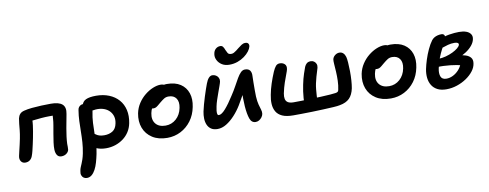

<svg xmlns="http://www.w3.org/2000/svg" viewBox="-79 -1197 4770 1874"><g transform="rotate(-10 2306.5 -260.0)"><path d="M446 10Q418 10 404 -11.5Q390 -33 389 -67Q388 -97 393.5 -137.5Q399 -178 406.5 -220.5Q414 -263 420.5 -300.5Q427 -338 428 -360Q430 -380 430.5 -395.5Q431 -411 429 -432L455 -396H395Q361 -396 318 -392.5Q275 -389 235 -384Q195 -379 168 -372L225 -451Q231 -394 223.5 -337Q216 -280 203 -215Q197 -186 190 -153.5Q183 -121 175.5 -91Q168 -61 160 -41Q152 -19 134 -5Q116 9 89 9Q61 9 46.5 -12.5Q32 -34 39 -66Q43 -86 50 -114.5Q57 -143 64 -174Q71 -205 76 -230Q85 -276 88.5 -310.5Q92 -345 94.5 -373Q97 -401 102 -427Q108 -453 122.5 -469Q137 -485 164 -492Q198 -501 244 -505.5Q290 -510 339 -512Q388 -514 432 -514Q512 -514 545.5 -484Q579 -454 566 -389Q562 -366 555 -330Q548 -294 540.5 -252.5Q533 -211 528 -171Q523 -131 522 -100Q522 -87 522.5 -70.5Q523 -54 521 -41Q516 -20 495.5 -5Q475 10 446 10Z M890 8Q834 8 794 -10.5Q754 -29 734.5 -59Q715 -89 722 -123Q725 -139 738 -151.5Q751 -164 766 -164Q780 -164 791 -157.5Q802 -151 814 -142Q826 -133 845 -126.5Q864 -120 894 -120Q942 -120 976.5 -141.5Q1011 -163 1021 -215Q1029 -253 1020.5 -283.5Q1012 -314 991 -336.5Q970 -359 939 -371Q908 -383 870 -383Q852 -383 833 -379.5Q814 -376 791 -376Q774 -376 760 -385Q746 -394 739 -409Q732 -424 736 -441Q744 -481 779 -497.5Q814 -514 880 -514Q951 -514 1008 -491Q1065 -468 1102.5 -425.5Q1140 -383 1153.5 -324Q1167 -265 1153 -194Q1144 -148 1120.5 -111Q1097 -74 1061.5 -47.5Q1026 -21 982.5 -6.5Q939 8 890 8ZM655 261Q637 261 623.5 252Q610 243 603.5 225.5Q597 208 603 182Q606 163 612.5 147.5Q619 132 626 115.5Q633 99 641 76Q649 53 656 19Q667 -37 670.5 -89.5Q674 -142 674.5 -194Q675 -246 677 -298.5Q679 -351 688 -406Q690 -422 698 -433Q706 -444 717.5 -450Q729 -456 744 -456Q768 -456 787 -444Q806 -432 815.5 -412.5Q825 -393 820 -368Q808 -310 805.5 -257.5Q803 -205 802.5 -156Q802 -107 800 -57Q798 -7 787 46Q778 89 767 127.5Q756 166 740 196Q724 226 703 243.5Q682 261 655 261Z M1496 12Q1408 12 1348.5 -26.5Q1289 -65 1264.5 -129.5Q1240 -194 1255 -274Q1266 -327 1294.5 -370.5Q1323 -414 1362 -445.5Q1401 -477 1442.5 -494Q1484 -511 1519 -511Q1534 -511 1547.5 -506.5Q1561 -502 1569 -492Q1577 -482 1574 -465Q1567 -435 1550 -411.5Q1533 -388 1491 -373Q1463 -362 1440.5 -344.5Q1418 -327 1403 -304.5Q1388 -282 1383 -253Q1370 -188 1402 -148.5Q1434 -109 1500 -109Q1560 -109 1605 -149Q1650 -189 1663 -256Q1675 -315 1651 -349.5Q1627 -384 1576 -384Q1550 -384 1531 -372Q1512 -360 1488 -340Q1470 -325 1458 -315Q1446 -305 1435.5 -300Q1425 -295 1410 -295Q1394 -295 1381.5 -310Q1369 -325 1375 -358Q1381 -385 1401.5 -411.5Q1422 -438 1452 -459.5Q1482 -481 1515.5 -494Q1549 -507 1580 -507Q1663 -507 1715 -472.5Q1767 -438 1787 -378.5Q1807 -319 1791 -242Q1776 -165 1733.5 -108Q1691 -51 1629.5 -19.5Q1568 12 1496 12Z M2217 -586Q2173 -586 2143 -605Q2113 -624 2098.5 -653Q2084 -682 2088 -710Q2092 -745 2112 -763Q2132 -781 2158 -781Q2176 -781 2185.5 -767.5Q2195 -754 2202 -734Q2209 -717 2218 -702Q2227 -687 2253 -687Q2266 -687 2278.5 -693.5Q2291 -700 2304 -710Q2317 -720 2328 -729Q2348 -745 2366 -757Q2384 -769 2404 -769Q2425 -769 2433.5 -757Q2442 -745 2438 -727Q2433 -706 2414.5 -681.5Q2396 -657 2366 -635Q2336 -613 2298 -599.5Q2260 -586 2217 -586ZM1994 12Q1955 12 1930.5 -4.5Q1906 -21 1894 -49Q1882 -77 1881 -111Q1880 -145 1887 -180Q1893 -210 1903.5 -247Q1914 -284 1925.5 -321.5Q1937 -359 1948.5 -391.5Q1960 -424 1967 -443Q1980 -478 1996.5 -496Q2013 -514 2032 -514Q2052 -514 2068 -504Q2084 -494 2092 -478Q2100 -462 2097 -443Q2094 -427 2084 -399.5Q2074 -372 2062 -338.5Q2050 -305 2038.5 -271Q2027 -237 2021 -207Q2016 -186 2014 -166Q2012 -146 2015 -133Q2018 -120 2030 -120Q2057 -120 2096.5 -165Q2136 -210 2182 -283Q2212 -328 2234.5 -369.5Q2257 -411 2276 -443.5Q2295 -476 2314 -495Q2333 -514 2356 -514Q2391 -514 2405.5 -493.5Q2420 -473 2418 -440Q2417 -414 2416.5 -375.5Q2416 -337 2416 -299Q2416 -261 2417 -235Q2420 -185 2428.5 -153.5Q2437 -122 2444 -100Q2451 -78 2448 -58Q2445 -41 2433.5 -25.5Q2422 -10 2406 -0.5Q2390 9 2372 9Q2331 9 2315 -36.5Q2299 -82 2293 -160Q2291 -197 2290 -236Q2289 -275 2290 -313Q2291 -351 2293 -384L2339 -363Q2325 -335 2302 -293Q2279 -251 2237 -180Q2206 -129 2165.5 -85Q2125 -41 2081.5 -14.5Q2038 12 1994 12Z M2744 9Q2676 9 2635.5 -9.5Q2595 -28 2576 -61Q2557 -94 2554.5 -136.5Q2552 -179 2562 -227Q2572 -280 2589.5 -333.5Q2607 -387 2631 -444Q2646 -478 2661 -496Q2676 -514 2701 -514Q2730 -514 2749 -496.5Q2768 -479 2761 -445Q2758 -430 2745.5 -398Q2733 -366 2717.5 -320.5Q2702 -275 2690 -218Q2684 -186 2689 -163Q2694 -140 2713.5 -128Q2733 -116 2770 -116Q2798 -116 2844 -117Q2890 -118 2942 -119.5Q2994 -121 3044.5 -123.5Q3095 -126 3132.5 -128.5Q3170 -131 3187 -134Q3201 -136 3209 -141.5Q3217 -147 3219 -161Q3228 -202 3229.5 -248Q3231 -294 3228.5 -336.5Q3226 -379 3223.5 -411.5Q3221 -444 3223 -459Q3227 -483 3247.5 -499.5Q3268 -516 3292 -516Q3315 -516 3330 -501.5Q3345 -487 3352 -463Q3357 -444 3360 -405.5Q3363 -367 3363.5 -320Q3364 -273 3361 -228.5Q3358 -184 3352 -152Q3339 -89 3305 -55Q3271 -21 3208 -10Q3186 -5 3142 -2.5Q3098 0 3042.5 2.5Q2987 5 2930 6.5Q2873 8 2824 8.5Q2775 9 2744 9ZM2926 -36Q2906 -36 2890.5 -48.5Q2875 -61 2872 -83Q2870 -108 2872 -140Q2874 -172 2879 -205.5Q2884 -239 2890 -268Q2902 -328 2917.5 -374Q2933 -420 2940 -438Q2948 -457 2962.5 -469.5Q2977 -482 3003 -482Q3020 -482 3034 -472.5Q3048 -463 3055 -446.5Q3062 -430 3057 -408Q3055 -399 3047.5 -376.5Q3040 -354 3031.5 -323.5Q3023 -293 3016 -261Q3010 -233 3007 -202Q3004 -171 3002.5 -143.5Q3001 -116 3000 -98Q2998 -82 2986 -67.5Q2974 -53 2958 -44.5Q2942 -36 2926 -36Z M3712 12Q3624 12 3564.5 -26.5Q3505 -65 3480.5 -129.5Q3456 -194 3471 -274Q3482 -327 3510.5 -370.5Q3539 -414 3578 -445.5Q3617 -477 3658.5 -494Q3700 -511 3735 -511Q3750 -511 3763.5 -506.5Q3777 -502 3785 -492Q3793 -482 3790 -465Q3783 -435 3766 -411.5Q3749 -388 3707 -373Q3679 -362 3656.5 -344.5Q3634 -327 3619 -304.5Q3604 -282 3599 -253Q3586 -188 3618 -148.5Q3650 -109 3716 -109Q3776 -109 3821 -149Q3866 -189 3879 -256Q3891 -315 3867 -349.5Q3843 -384 3792 -384Q3766 -384 3747 -372Q3728 -360 3704 -340Q3686 -325 3674 -315Q3662 -305 3651.5 -300Q3641 -295 3626 -295Q3610 -295 3597.5 -310Q3585 -325 3591 -358Q3597 -385 3617.5 -411.5Q3638 -438 3668 -459.5Q3698 -481 3731.5 -494Q3765 -507 3796 -507Q3879 -507 3931 -472.5Q3983 -438 4003 -378.5Q4023 -319 4007 -242Q3992 -165 3949.5 -108Q3907 -51 3845.5 -19.5Q3784 12 3712 12Z M4261 18Q4208 18 4172.5 -0.5Q4137 -19 4117.5 -51Q4098 -83 4093.5 -124Q4089 -165 4098 -211Q4106 -251 4122 -301Q4138 -351 4160 -398.5Q4182 -446 4206 -478Q4217 -492 4232.5 -501.5Q4248 -511 4267 -515.5Q4286 -520 4303 -520Q4321 -520 4330 -509.5Q4339 -499 4334 -476Q4331 -459 4317 -433.5Q4303 -408 4285 -373.5Q4267 -339 4249.5 -294.5Q4232 -250 4221 -195Q4211 -147 4223.5 -115.5Q4236 -84 4279 -84Q4311 -84 4343 -99.5Q4375 -115 4400.5 -142.5Q4426 -170 4439 -205L4447 -185Q4430 -192 4401 -197.5Q4372 -203 4338 -206.5Q4304 -210 4271 -211.5Q4238 -213 4213 -211L4234 -288Q4271 -289 4308.5 -299Q4346 -309 4378 -324.5Q4410 -340 4431 -357.5Q4452 -375 4455 -390Q4457 -402 4446.5 -408.5Q4436 -415 4414 -415Q4381 -415 4349.5 -406.5Q4318 -398 4289 -387.5Q4260 -377 4233 -370Q4214 -368 4203.5 -379Q4193 -390 4196 -408Q4201 -430 4222 -446.5Q4243 -463 4269 -471Q4328 -495 4380.5 -503.5Q4433 -512 4477 -512Q4518 -512 4547.5 -501.5Q4577 -491 4591.5 -469.5Q4606 -448 4599 -418Q4593 -388 4569.5 -359Q4546 -330 4508 -304.5Q4470 -279 4421 -260Q4372 -241 4314 -231L4340 -291Q4387 -291 4429 -288Q4471 -285 4503.5 -274Q4536 -263 4552.5 -242Q4569 -221 4564 -187Q4559 -147 4531 -110.5Q4503 -74 4460 -45Q4417 -16 4365.5 1Q4314 18 4261 18Z"/></g></svg>

Font: Shantell Sans SemiBold
Style: Italic
Weight: 600
Italic angle: -11°
Designer: Stephen Nixon, Anya Danilova, Shantell Martin
Foundry: Arrow Type
Version: Version 1.011;[c5ecc13dd]